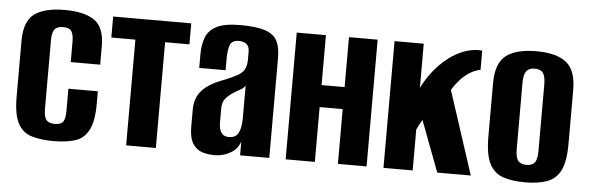

<svg xmlns="http://www.w3.org/2000/svg" viewBox="-40 -622 2293 747"><g transform="rotate(5 1106.5 -248.5)"><path d="M187 8Q136 8 100.5 -3Q65 -14 47 -48.5Q29 -83 29 -152V-370Q29 -446 68 -475Q107 -504 186 -504Q264 -504 303 -476.5Q342 -449 342 -377V-304H227V-383Q227 -412 218.5 -424.5Q210 -437 186 -437Q162 -437 152.5 -424.5Q143 -412 143 -383V-115Q143 -84 152.5 -71.5Q162 -59 187 -59Q210 -59 218.5 -71Q227 -83 227 -115V-200H342V-152Q342 -84 324 -49Q306 -14 271.5 -3Q237 8 187 8Z M470 0V-413H376V-495H681V-413H586V0Z M816 8Q790 8 767.5 1Q745 -6 730.5 -28.5Q716 -51 716 -95V-161Q716 -208 743.5 -237.5Q771 -267 830 -288Q861 -301 879 -311Q897 -321 905 -335.5Q913 -350 913 -375V-402Q913 -418 908 -426.5Q903 -435 893.5 -439Q884 -443 872 -443Q846 -443 838 -425.5Q830 -408 830 -367V-325H727V-378Q727 -415 737.5 -443.5Q748 -472 779 -488.5Q810 -505 872 -505Q935 -505 969 -493.5Q1003 -482 1016 -457.5Q1029 -433 1029 -391V0H915V-55Q907 -26 878.5 -9Q850 8 816 8ZM865 -67Q892 -67 902.5 -87.5Q913 -108 913 -145V-272Q907 -262 893 -254.5Q879 -247 865 -238Q846 -225 836 -211.5Q826 -198 826 -174V-123Q826 -102 831 -89.5Q836 -77 845 -72Q854 -67 865 -67Z M1093 0V-495H1207V-300H1297V-495H1409V0H1297V-214H1207V0Z M1475 0V-495H1589V-323Q1616 -376 1653.5 -414.5Q1691 -453 1734 -472.5Q1777 -492 1818 -488V-413Q1794 -408 1775 -395.5Q1756 -383 1742 -368Q1733 -358 1725 -347.5Q1717 -337 1710 -325L1816 0H1685L1610 -199Q1604 -190 1598.5 -178.5Q1593 -167 1589 -160V0Z M2028 8Q1978 8 1942.5 -4Q1907 -16 1889 -51.5Q1871 -87 1871 -156V-366Q1871 -443 1910 -473.5Q1949 -504 2028 -504Q2107 -504 2145.5 -473.5Q2184 -443 2184 -366V-156Q2184 -87 2166.5 -52Q2149 -17 2114 -4.5Q2079 8 2028 8ZM2028 -60Q2050 -60 2060 -72.5Q2070 -85 2070 -118V-378Q2070 -409 2060.5 -422.5Q2051 -436 2028 -436Q2006 -436 1995.5 -423Q1985 -410 1985 -378V-118Q1985 -85 1995.5 -72.5Q2006 -60 2028 -60Z"/></g></svg>

Font: Alumni Sans
Style: Bold
Weight: 700
Designer: Robert E. Leuschke
Foundry: Robert E. Leuschke
Version: Version 1.018